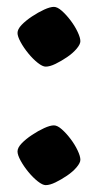

<svg xmlns="http://www.w3.org/2000/svg" viewBox="-20 -533 284 559"><path d="M113 6Q104 6 90 -5Q76 -16 62.5 -32.5Q49 -49 40 -65.5Q31 -82 31 -92Q31 -103 43 -115.5Q55 -128 73 -140Q91 -152 108.5 -160Q126 -168 137 -168Q147 -168 160 -156.5Q173 -145 185.5 -128.5Q198 -112 206 -95Q214 -78 214 -68Q214 -59 203 -46Q192 -33 175 -21.5Q158 -10 141.5 -2Q125 6 113 6ZM113 -339Q104 -339 90 -350Q76 -361 62.5 -377.5Q49 -394 40 -410.5Q31 -427 31 -437Q31 -448 43 -460.5Q55 -473 73 -485Q91 -497 108.5 -505Q126 -513 137 -513Q147 -513 160 -501.5Q173 -490 185.5 -473.5Q198 -457 206 -440Q214 -423 214 -413Q214 -404 203 -391Q192 -378 175 -366.5Q158 -355 141.5 -347Q125 -339 113 -339Z"/></svg>

Font: Texturina 12pt
Style: Bold
Weight: 700
Designer: Guillermo Torres Carreño
Foundry: Omnibus-Type
Version: Version 1.002